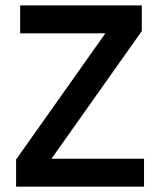

<svg xmlns="http://www.w3.org/2000/svg" viewBox="-20 -696 604 716"><path d="M40 0V-101.1L373 -571.8H55.2V-675.8H508.8V-580.1L171.9 -104H517.1V0Z"/></svg>

Font: Lorenzo Sans Medium
Style: Regular
Weight: 500
Foundry: Intel Corporation
Version: Version 1.00; ttfautohint (v1.5)